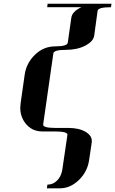

<svg xmlns="http://www.w3.org/2000/svg" viewBox="-20 -712 624 1040"><path d="M89.8 -127.9Q89.8 -136.2 91.8 -153.8L113.8 -308.1Q122.6 -370.1 169.9 -416Q216.3 -460.9 279.8 -460.9Q344.2 -460.9 347.2 -481L366.2 -615.2Q370.6 -649.9 420.9 -672.9H235.8L237.8 -691.9H584L581.1 -672.9Q511.7 -672.9 508.8 -653.8L490.2 -519Q485.8 -487.8 441.9 -464.8Q398.4 -441.9 335 -441.9Q272 -441.9 269 -422.9L213.9 -38.1Q210.9 -19 280.8 -19H350.1Q408.7 -19 444.8 2.9Q477.1 22.5 477.1 50.8V58.1L462.9 153.8Q454.1 217.8 407.2 263.2Q360.8 308.1 304.2 308.1H233.9L236.8 288.1Q267.1 288.1 289.1 266.1Q310.5 244.6 316.9 210.9L345.2 19Q348.1 0 277.8 0H209Q151.9 0 117.2 -44.9Q89.8 -81.1 89.8 -127.9ZM210 -4.9Z"/></svg>

Font: Hjet
Style: Italic
Weight: 400
Designer: T. Christopher White
Version: Version 1.2